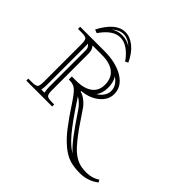

<svg xmlns="http://www.w3.org/2000/svg" viewBox="-197 -803 1147 1147"><g transform="rotate(45 376.5 -229.5)"><path d="M300.8 -151.9 308.6 -140.6Q316.9 -129.4 320.8 -122.1Q388.7 -19 434.6 35.6Q480.5 90.3 521 112.8Q489.3 85 452.9 37.1Q416.5 -10.7 356.9 -100.1Q346.2 -115.7 330.6 -130.1Q314.9 -144.5 300.8 -151.9ZM370.1 -238.8Q393.6 -252.9 406.7 -273.2Q419.9 -293.5 419.9 -314.9Q419.9 -360.4 373 -392.1Q393.1 -362.3 393.1 -314.9Q393.1 -269 370.1 -238.8ZM121.1 -415Q122.1 -408.2 122.1 -384.8V-69.8Q122.1 -42 118.2 -25.9H145Q140.1 -47.9 140.1 -69.8V-376Q140.1 -397.9 129.9 -408.2L122.1 -416ZM17.1 -455.1H219.2Q321.3 -455.1 383.5 -416.5Q445.8 -377.9 445.8 -314.9Q445.8 -265.1 402.1 -229.5Q358.4 -193.8 293 -188V-183.1Q314 -178.7 338.1 -159.4Q362.3 -140.1 377.9 -115.2Q414.6 -59.6 439.9 -23.7Q465.3 12.2 490 42.2Q514.6 72.3 533 88.6Q551.3 105 572.5 116.2Q593.8 127.4 613.8 131.1Q633.8 134.8 660.2 134.8Q707 134.8 744.1 109.9L752.9 125Q700.7 165 633.8 165Q584 165 547.4 153.8Q510.7 142.6 471.4 110.1Q432.1 77.6 393.6 27.8Q355 -22 298.8 -107.9Q270.5 -150.4 251 -167.2Q231.4 -184.1 201.2 -184.1H191.9V-210H227.1Q294.9 -210 331.1 -237.1Q367.2 -264.2 367.2 -314.9Q367.2 -370.6 331.3 -399.4Q295.4 -428.2 227.1 -428.2H148.9V-426.8Q166 -409.7 166 -376V-69.8Q166 -34.7 175 -25.9Q184.1 -17.1 219.2 -17.1H235.8V0H17.1V-17.1H43.9Q79.1 -17.1 87.6 -25.9Q96.2 -34.7 96.2 -69.8V-384.8Q96.2 -419.9 87.6 -428.5Q79.1 -437 43.9 -437H17.1ZM161.1 -575.2Q190.9 -597.2 231.9 -597.2Q271 -597.2 304.2 -575.2Q268.6 -607.9 231 -607.9Q195.3 -607.9 161.1 -575.2ZM91.8 -506.8Q153.3 -624 231 -624Q271.5 -624 309.1 -593.3Q346.7 -562.5 372.1 -506.8L354 -498Q327.6 -536.6 296.1 -558.3Q264.6 -580.1 231.9 -580.1Q170.4 -580.1 113.8 -498Z"/></g></svg>

Font: FoglihtenNo01
Style: Regular
Weight: 500
Version: Version 0.61